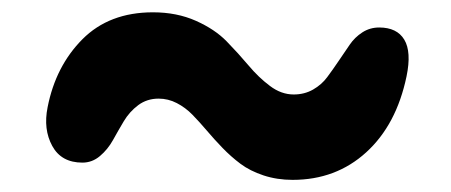

<svg xmlns="http://www.w3.org/2000/svg" viewBox="-20 -403 740 315"><path d="M460 -107.9Q434.6 -107.9 412.4 -115.2Q390.1 -122.6 374.5 -134.3Q358.9 -146 345 -160.4Q331.1 -174.8 319.1 -189Q307.1 -203.1 295.7 -214.8Q284.2 -226.6 270 -233.9Q255.9 -241.2 240.2 -241.2Q221.2 -241.2 206.8 -230.5Q192.4 -219.7 183.1 -204.1Q173.8 -188.5 165.3 -173.1Q156.7 -157.7 144 -147Q131.3 -136.2 115.2 -136.2Q80.6 -136.2 65.7 -163.6Q50.8 -190.9 58.1 -227.1Q71.3 -294.4 115.2 -338.6Q159.2 -382.8 231 -382.8Q270 -382.8 301.3 -368.9Q332.5 -355 351.8 -335.2Q371.1 -315.4 387.7 -295.7Q404.3 -275.9 422.9 -262Q441.4 -248 461.9 -248Q479.5 -248 493.7 -256.1Q507.8 -264.2 516.8 -276.4Q525.9 -288.6 535.6 -303Q545.4 -317.4 553.7 -329.6Q562 -341.8 574.5 -349.9Q586.9 -357.9 602.1 -357.9Q631.3 -357.9 643.3 -337.9Q655.3 -317.9 647 -277.8Q630.4 -198.2 580.8 -153.1Q531.2 -107.9 460 -107.9Z"/></svg>

Font: Shantell Sans Bouncy
Style: Italic
Weight: 600
Italic angle: -11.31°
Designer: Stephen Nixon, Anya Danilova, Shantell Martin
Foundry: Arrow Type
Version: Version 1.006;[9816181b4]